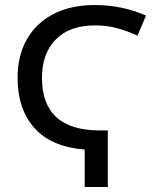

<svg xmlns="http://www.w3.org/2000/svg" viewBox="-20 -744 640 764"><path d="M317 -149Q185 -159 117.5 -234Q50 -309 50 -435Q50 -521 86 -586Q122 -651 191.5 -687.5Q261 -724 357 -724Q466 -724 561 -682L527 -602Q484 -622 444 -632.5Q404 -643 358 -643Q257 -643 202 -587Q147 -531 147 -434Q147 -330 204.5 -277.5Q262 -225 377 -225H409V0H317Z"/></svg>

Font: Noto Sans Mono UI
Style: Regular
Weight: 400
Monospace: yes
Designer: Monotype Design team
Foundry: Monotype Imaging Inc.
Version: Version 1.000